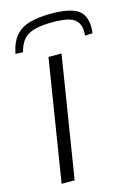

<svg xmlns="http://www.w3.org/2000/svg" viewBox="-137 -998 739 1067"><g transform="rotate(-15 232.5 -464.5)"><path d="M80 0 192 -700H267L155 0ZM268 -929Q369 -929 417 -900.5Q465 -872 465 -795Q465 -778 462 -764L419 -762Q420 -770 420 -776.5Q420 -783 420 -789Q418 -828 398 -848Q378 -868 343 -874.5Q308 -881 262 -881Q173 -881 126.5 -857Q80 -833 62 -762L19 -764Q32 -830 64 -866Q96 -902 147.5 -915.5Q199 -929 268 -929Z"/></g></svg>

Font: Georama ExtraExtended Light
Style: Italic
Weight: 300
Width: 8
Italic angle: -9°
Designer: Jean-Baptiste Levee
Foundry: Production Type
Version: Version 1.000